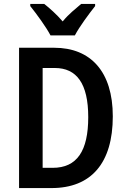

<svg xmlns="http://www.w3.org/2000/svg" viewBox="-20 -1023 644 977"><path d="M237 -843H361C384 -887 433 -953 464 -992V-1003H393C363 -977 331 -953 299 -914C268 -950 232 -982 205 -1003H134V-992C167 -951 215 -885 237 -843ZM554 -431C554 -659 441 -780 256 -780H77V-66H242C444 -66 554 -193 554 -431ZM429 -427C429 -255 372 -169 248 -169H197V-677H259C370 -677 429 -598 429 -427Z"/></svg>

Font: Noto Sans Malayalam UI Condensed SemiBold
Style: Regular
Weight: 600
Width: 3
Designer: Jelle Bosma - Monotype Design Team
Foundry: Monotype Imaging Inc.
Version: Version 2.104